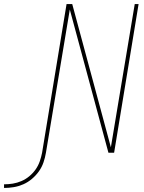

<svg xmlns="http://www.w3.org/2000/svg" viewBox="-192 -755 712 949"><path d="M-172 174V156Q-150 156 -128.5 152.5Q-107 149 -86 140Q-65 131 -47 116Q-29 101 -16 82.5Q-3 64 4.5 42.5Q12 21 16 0L137 -735H165L356 -27L474 -735H493L372 0H344L153 -708L35 0Q31 24 23 47.5Q15 71 0.5 91.5Q-14 112 -34 129Q-54 146 -77 156Q-100 166 -124 170Q-148 174 -172 174Z"/></svg>

Font: Iosevka Curly Thin Oblique
Style: Regular
Weight: 100
Italic angle: -9°
Monospace: yes
Designer: Belleve Invis
Foundry: Belleve Invis
Version: Version 11.1.0; ttfautohint (v1.8.3)